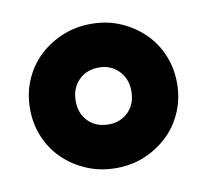

<svg xmlns="http://www.w3.org/2000/svg" viewBox="-51 -746 510 472"><g transform="rotate(-10 203.5 -510.0)"><path d="M204 -330Q165 -330 131.5 -344Q98 -358 73 -382Q48 -406 34 -439Q20 -472 20 -510Q20 -548 34 -581Q48 -614 73 -638Q98 -662 131.5 -676Q165 -690 204 -690Q243 -690 276 -676Q309 -662 334 -638Q359 -614 373 -581Q387 -548 387 -510Q387 -472 373 -439Q359 -406 334 -382Q309 -358 276 -344Q243 -330 204 -330ZM134 -510Q134 -478 153.5 -458.5Q173 -439 204 -439Q234 -439 253.5 -458.5Q273 -478 273 -510Q273 -541 253.5 -561Q234 -581 204 -581Q173 -581 153.5 -561Q134 -541 134 -510Z"/></g></svg>

Font: CyStack Display
Style: Bold
Weight: 700
Designer: Weizhong Zhang
Foundry: 本地遙控
Version: Version 1.000;Glyphs 3.1.2 (3151)